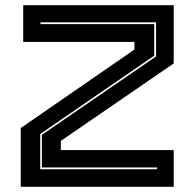

<svg xmlns="http://www.w3.org/2000/svg" viewBox="-20 -720 750 740"><path d="M60 0V-226.5L498 -529V-558.5H69.5V-700H649.5V-475.5L214.5 -177V-141.5H649.5V0ZM135 -67.5H585.5V-74.5H141.5V-200.5L581.5 -502.5V-634H136V-627H574.5V-505.5L135 -203.5Z"/></svg>

Font: Tourney Expanded ExtraBold
Style: Regular
Weight: 800
Width: 7
Designer: Tyler Finck
Foundry: Etcetera Type Co
Version: Version 1.010; ttfautohint (v1.8.3)